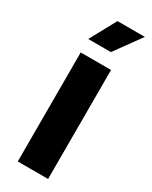

<svg xmlns="http://www.w3.org/2000/svg" viewBox="-186 -742 619 784"><g transform="rotate(30 123.5 -350.0)"><path d="M52 0H195V-514H52ZM51 -577H158L247 -700H118Z"/></g></svg>

Font: Vanilla Cream Black
Style: Regular
Weight: 900
Designer: Jeremy Tribby, Jinavaṁso
Foundry: Tribby Type
Version: Version 1.422;Glyphs 3.1.2 (3151)